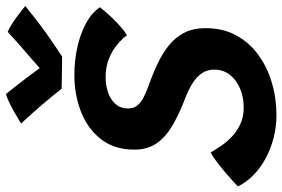

<svg xmlns="http://www.w3.org/2000/svg" viewBox="-178 -774 953 648"><g transform="rotate(-90 298.0 -449.5)"><path d="M234.5 7.5Q194 7.5 156.8 -2.2Q119.5 -12 87.5 -29.2Q55.5 -46.5 31.5 -70.2Q7.5 -94 -6.5 -122Q-2.5 -127 11.8 -140Q26 -153 44.2 -168.2Q62.5 -183.5 79.8 -196.5Q97 -209.5 108 -214.5Q118 -197 131.2 -177.8Q144.5 -158.5 162.8 -141.5Q181 -124.5 205 -113.8Q229 -103 259.5 -103Q293 -103 322.2 -114.8Q351.5 -126.5 369.5 -149Q387.5 -171.5 387.5 -203Q387.5 -225.5 376 -243.2Q364.5 -261 341 -276Q317.5 -291 280.5 -304.5Q233.5 -323 196.8 -344.8Q160 -366.5 138.8 -397Q117.5 -427.5 117.5 -472Q117.5 -539 152.2 -584Q187 -629 244.5 -651.8Q302 -674.5 369.5 -674.5Q418 -674.5 463 -664.5Q508 -654.5 543.5 -635.5Q579 -616.5 598 -588.5Q579 -563.5 551.8 -536.5Q524.5 -509.5 503.5 -497Q490.5 -515 470 -531.5Q449.5 -548 422.8 -558.5Q396 -569 362.5 -569Q335.5 -569 311.2 -561Q287 -553 271.8 -536Q256.5 -519 256.5 -493Q256.5 -475 266 -462.8Q275.5 -450.5 292 -441.8Q308.5 -433 328.5 -426Q370.5 -411 406.8 -394Q443 -377 470 -355Q497 -333 512.2 -303.2Q527.5 -273.5 527.5 -232Q527.5 -173.5 503.5 -129Q479.5 -84.5 438.2 -54.2Q397 -24 344.2 -8.2Q291.5 7.5 234.5 7.5ZM515 -899.5Q526 -895 539.5 -886.5Q553 -878 566.2 -868.2Q579.5 -858.5 589.2 -850.8Q599 -843 602 -840Q535 -786 492 -756.5Q449 -727 431.5 -716Q421.5 -716 401 -716.2Q380.5 -716.5 358.8 -716.8Q337 -717 323 -717.5Q296 -752 267 -785.8Q238 -819.5 205.5 -854.5Q216.5 -861 233.8 -871.2Q251 -881.5 270.2 -891.2Q289.5 -901 305 -905.5Q319 -888 333.8 -869.5Q348.5 -851 361 -834Q373.5 -817 383 -804.5Q392.5 -792 395.5 -787.5H388Q397 -795.5 419.2 -814.8Q441.5 -834 467.8 -857Q494 -880 515 -899.5Z"/></g></svg>

Font: Grandstander Thin SemiBold
Style: Italic
Weight: 600
Italic angle: -15°
Version: Version 1.200